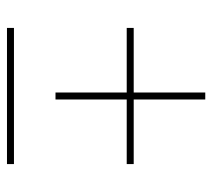

<svg xmlns="http://www.w3.org/2000/svg" viewBox="-49 -563 608 550"><g transform="rotate(90 255.0 -288.0)"><path d="M245 -143V-347H60V-367H245V-572H265V-367H450V-347H265V-143ZM60 -4V-24H450V-4Z"/></g></svg>

Font: Noto Serif Display SemiCondensed Thin
Style: Regular
Weight: 100
Width: 4
Designer: Monotype Design Team
Foundry: Monotype Imaging Inc.
Version: Version 2.009